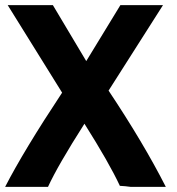

<svg xmlns="http://www.w3.org/2000/svg" viewBox="-22 -720 688 748"><path d="M314 -482 447 -700H613L401 -367Q537 -163 624 8H487Q480 7 466 5.5Q452 4 445 4Q403 -86 307 -238Q203 -75 165 8H-2Q71 -134 220 -359L8 -700H184Z"/></svg>

Font: Repo
Style: Bold
Weight: 700
Designer: Stefan Peev
Foundry: Context Ltd
Version: Version 001.000